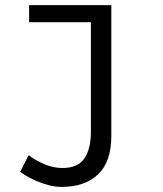

<svg xmlns="http://www.w3.org/2000/svg" viewBox="-20 -520 640 752"><path d="M336 -433H94V-500H416V12Q416 113 364.5 162.5Q313 212 222 212Q195 212 169.5 205Q144 198 122 188.5Q100 179 83.5 169Q67 159 59 153L92 88Q119 108 153.5 123Q188 138 225 138Q285 138 310.5 100.5Q336 63 336 -3Z"/></svg>

Font: PT Mono
Style: Regular
Weight: 400
Monospace: yes
Designer: A.Korolkova, I.Chaeva
Foundry: ParaType Ltd
Version: Version 1.001W OFL